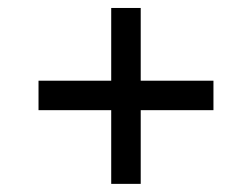

<svg xmlns="http://www.w3.org/2000/svg" viewBox="-20 -596 626 477"><path d="M75.7 -395.5H256.3V-576.2H329.6V-395.5H510.3V-322.3H329.6V-139.2H256.3V-322.3H75.7Z"/></svg>

Font: Andika Phon
Style: Regular
Weight: 400
Designer: Victor Gaultney, Annie Olsen, Julie Remington, Don Collingsworth, Eric Hays, Becca Hirsbrunner
Foundry: SIL International
Version: Version 5.000